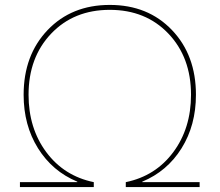

<svg xmlns="http://www.w3.org/2000/svg" viewBox="-20 -760 892 780"><path d="M776 -375Q776 -251 717.5 -157.5Q659 -64 558 -22V-20H791V0H491V-20Q612 -45 684 -142Q756 -239 756 -375Q756 -527 664 -623.5Q572 -720 426 -720Q280 -720 188 -623.5Q96 -527 96 -375Q96 -239 168 -142Q240 -45 361 -20V0H61V-20H294V-22Q193 -64 134.5 -157.5Q76 -251 76 -375Q76 -536 173.5 -638Q271 -740 426 -740Q581 -740 678.5 -638Q776 -536 776 -375Z"/></svg>

Font: Mplus 1p Thin
Style: Regular
Weight: 250
Version: Version 1.061